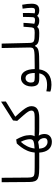

<svg xmlns="http://www.w3.org/2000/svg" viewBox="1268 -2012 981 3556"><g transform="rotate(-90 1758.0 -234.5)"><path d="M580.1 2.4Q568.8 2.4 557.9 2.4Q546.9 2.4 536.1 2.4Q478.5 2.4 428.2 2.2Q377.9 2 332 -1Q269.5 -5.4 232.9 -22.5Q196.3 -39.6 180.7 -77.6Q165 -115.7 164.6 -182.1L160.6 -693.4H242.7L246.6 -209Q247.1 -157.7 255.1 -131.3Q263.2 -105 285.4 -95.2Q307.6 -85.4 350.6 -84Q392.1 -82.5 437.7 -82.3Q483.4 -82 542.5 -82Q552.7 -82 563.7 -82Q574.7 -82 585.9 -82Q609.4 -82 609.4 -43.9Q609.4 -19 601.8 -8.3Q594.2 2.4 580.1 2.4Z M907.7 236.3Q822.8 236.3 769.8 177.7Q716.8 119.1 709 2Q685.1 2.4 657.7 2.4Q630.4 2.4 599.6 2.4Q594.7 2.4 589.8 2.4Q585 2.4 580.1 2.4Q564.9 2.4 558.8 -7.1Q552.7 -16.6 552.7 -44.9Q552.7 -67.9 561.8 -74.7Q570.8 -81.5 585.9 -81.5Q622.6 -81.5 653.3 -81.5Q684.1 -81.5 710.4 -82Q717.8 -159.2 745.6 -221.7Q773.4 -284.2 809.6 -332Q845.7 -379.9 878.4 -413.6L952.1 -424.8Q989.3 -360.4 1011 -298.1Q1032.7 -235.8 1032.7 -167.5Q1032.7 -117.2 1012.2 -84Q1085.4 -81.5 1171.9 -81.5Q1196.3 -81.5 1207.8 -75.9Q1219.2 -70.3 1219.2 -45.9Q1219.2 -14.6 1207.3 -6.1Q1195.3 2.4 1166 2.4Q1128.9 2.4 1091.8 1Q1054.7 -0.5 1022.5 -6.3Q1039.6 16.1 1046.6 44.9Q1053.7 73.7 1053.7 96.7Q1053.7 163.6 1013.9 200Q974.1 236.3 907.7 236.3ZM785.2 -84Q837.4 -86.4 874.5 -92.3Q919.4 -99.1 938.5 -116.9Q957.5 -134.8 957.5 -167.5Q957.5 -204.6 945.6 -248Q933.6 -291.5 908.7 -339.4Q860.8 -289.1 827.9 -224.1Q794.9 -159.2 785.2 -84ZM907.7 -18.6Q877.9 -10.7 847.7 -6.6Q817.4 -2.4 782.2 -0.5Q787.6 84 824.7 120.1Q861.8 156.2 906.7 156.2Q978.5 156.2 978.5 93.8Q978.5 64.5 962.6 33.7Q946.8 2.9 907.7 -18.6Z M1166 2.4 1171.9 -82H1365.7Q1436.5 -82 1462.2 -96.7Q1487.8 -111.3 1487.8 -144Q1487.8 -168.9 1467.8 -201.7Q1447.8 -234.4 1405.5 -283.4Q1363.3 -332.5 1296.9 -406.2L1304.7 -482.9L1653.3 -704.6L1655.8 -616.2L1373 -441.4Q1446.3 -363.8 1489.3 -310.3Q1532.2 -256.8 1550.8 -217.8Q1569.3 -178.7 1569.3 -143.6Q1569.3 -66.4 1514.9 -32Q1460.4 2.4 1352.1 2.4Z M1964.8 228.5Q1932.1 228.5 1898.2 223.1Q1864.3 217.8 1838.4 207.5L1844.2 133.8Q1874.5 140.6 1901.9 144Q1929.2 147.5 1961.4 147.5Q2052.7 147.5 2107.4 113.8Q2162.1 80.1 2177.7 2.4H2077.1Q1995.1 2.4 1964.6 -33.9Q1934.1 -70.3 1934.1 -145Q1934.1 -195.3 1953.1 -238.8Q1972.2 -282.2 2007.3 -309.1Q2042.5 -335.9 2090.8 -335.9Q2168.5 -335.9 2211.4 -269.3Q2254.4 -202.6 2256.3 -81.5L2343.8 -82Q2368.2 -82 2377 -73Q2385.7 -64 2385.7 -39.6Q2385.7 -15.6 2374 -6.6Q2362.3 2.4 2337.9 2.4H2251Q2216.8 228.5 1964.8 228.5ZM2184.1 -81.1Q2182.1 -169.9 2158 -210.7Q2133.8 -251.5 2088.9 -251.5Q2051.8 -251.5 2029.1 -223.6Q2006.3 -195.8 2006.3 -152.8Q2006.3 -110.8 2023.9 -95.9Q2041.5 -81.1 2095.2 -81.1Q2102.1 -81.1 2109.4 -81.1Q2116.7 -81.1 2124.5 -81.1Q2138.7 -81.1 2153.6 -81.1Q2168.5 -81.1 2184.1 -81.1Z M2337.9 2.4Q2309.6 2.4 2309.6 -42Q2309.6 -65.9 2319.3 -74Q2329.1 -82 2343.8 -82Q2453.6 -82 2516.8 -84.5Q2580.1 -86.9 2610.1 -95.9Q2640.1 -105 2648.2 -124.8Q2656.2 -144.5 2655.8 -179.2L2646 -693.4H2728L2740.2 -183.6Q2741.2 -150.4 2746.6 -130.1Q2752 -109.9 2770.3 -99.4Q2788.6 -88.9 2826.4 -85.4Q2864.3 -82 2929.7 -82Q2966.3 -82 2966.3 -42Q2966.3 -16.1 2955.8 -6.8Q2945.3 2.4 2923.8 2.4Q2850.1 2.4 2803.7 -3.4Q2757.3 -9.3 2731.2 -25.9Q2705.1 -42.5 2691.4 -74.7H2681.2Q2668 -48.3 2647.7 -33Q2627.4 -17.6 2590.6 -10Q2553.7 -2.4 2492.9 0Q2432.1 2.4 2337.9 2.4Z M2924.3 2.4 2929.7 -82Q2983.9 -82 3003.9 -93.3Q3023.9 -104.5 3027.3 -134.8Q3031.2 -167.5 3033.9 -205.1Q3036.6 -242.7 3040 -288.6L3112.3 -289.6Q3109.9 -244.6 3107.2 -203.1Q3104.5 -161.6 3099.6 -120.1Q3097.7 -103 3094.7 -89.4Q3110.8 -82.5 3128.7 -79.1Q3146.5 -75.7 3162.6 -75.7Q3191.4 -75.7 3203.4 -84.7Q3215.3 -93.8 3217.3 -118.7Q3219.7 -150.4 3220.7 -199Q3221.7 -247.6 3222.2 -298.3L3294.9 -300.8Q3295.9 -251 3295.4 -200.4Q3294.9 -149.9 3291.5 -109.4Q3290 -96.2 3288.1 -83.5Q3310.5 -75.7 3338.9 -75.7Q3368.7 -75.7 3379.6 -88.9Q3390.6 -102.1 3390.6 -141.6Q3390.6 -179.2 3386.2 -218.5Q3381.8 -257.8 3375 -305.7L3447.8 -313.5Q3457 -263.7 3461.9 -220.5Q3466.8 -177.2 3466.8 -139.2Q3466.8 -65.4 3437.7 -31.5Q3408.7 2.4 3344.2 2.4Q3277.3 2.4 3246.6 -33.2H3237.8Q3227.1 -13.7 3203.6 -5.6Q3180.2 2.4 3152.8 2.4Q3119.6 2.4 3093.5 -5.4Q3067.4 -13.2 3043.9 -33.2H3033.7Q3022.9 -16.6 2999.8 -7.1Q2976.6 2.4 2924.3 2.4Z"/></g></svg>

Font: Cascadia Mono SemiLight
Style: Regular
Weight: 350
Monospace: yes
Designer: Aaron Bell
Foundry: Saja Typeworks
Version: Version 2404.023; ttfautohint (v1.8.4)